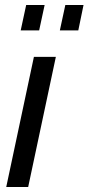

<svg xmlns="http://www.w3.org/2000/svg" viewBox="-20 -750 355 770"><path d="M116 -522H204L93 0H5ZM63 -628 85 -730H159L137 -628ZM220 -628 242 -730H315L294 -628Z"/></svg>

Font: Raleway Medium
Style: Italic
Weight: 500
Italic angle: -12°
Designer: Matt McInerney, Pablo Impallari, Rodrigo Fuenzalida
Foundry: Matt McInerney, Pablo Impallari, Rodrigo Fuenzalida
Version: Version 4.026